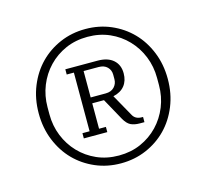

<svg xmlns="http://www.w3.org/2000/svg" viewBox="-70 -789 612 569"><g transform="rotate(-15 236.0 -504.0)"><path d="M148 -414H170V-594H148V-610H247Q278 -610 295 -595Q312 -580 312 -554Q312 -531 300 -516Q288 -501 265 -496L302 -430Q310 -414 330 -414H334V-398H320Q303 -398 292 -403.5Q281 -409 272 -425L235 -492H199V-414H220V-398H148ZM236 -322Q273 -322 303.5 -335.5Q334 -349 356.5 -372.5Q379 -396 391.5 -427Q404 -458 404 -493V-515Q404 -550 391.5 -581Q379 -612 356.5 -635.5Q334 -659 303.5 -672.5Q273 -686 236 -686Q199 -686 168.5 -672.5Q138 -659 115.5 -635.5Q93 -612 80.5 -581Q68 -550 68 -515V-493Q68 -458 80.5 -427Q93 -396 115.5 -372.5Q138 -349 168.5 -335.5Q199 -322 236 -322ZM236 -298Q194 -298 158 -313.5Q122 -329 95.5 -356Q69 -383 53.5 -421Q38 -459 38 -504Q38 -549 53.5 -587Q69 -625 95.5 -652Q122 -679 158 -694.5Q194 -710 236 -710Q278 -710 314 -694.5Q350 -679 376.5 -652Q403 -625 418.5 -587Q434 -549 434 -504Q434 -459 418.5 -421Q403 -383 376.5 -356Q350 -329 314 -313.5Q278 -298 236 -298ZM199 -510H245Q262 -510 271.5 -520Q281 -530 281 -544V-558Q281 -572 271.5 -581.5Q262 -591 245 -591H199Z"/></g></svg>

Font: IBM Plex Serif Light
Style: Regular
Weight: 300
Designer: Mike Abbink, Paul van der Laan, Pieter van Rosmalen
Foundry: Bold Monday
Version: Version 3.001